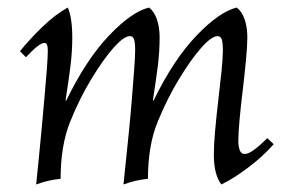

<svg xmlns="http://www.w3.org/2000/svg" viewBox="-20 -475 769 510"><path d="M76 15Q78 -6 82 -43.5Q86 -81 90 -126Q94 -171 98 -214.5Q102 -258 104.5 -292Q107 -326 107 -341Q107 -361 98 -361Q84 -361 49 -323L33 -339Q59 -371 92.5 -403.5Q126 -436 160 -455Q166 -442 169 -421.5Q172 -401 172 -376Q172 -337 167 -298Q162 -259 154 -208H156Q209 -317 269.5 -380.5Q330 -444 376 -455Q390 -444 397 -423Q404 -402 404 -376Q404 -337 399 -298Q394 -259 386 -208H388Q441 -317 502 -380.5Q563 -444 609 -455Q623 -444 630 -423Q637 -402 637 -376Q637 -354 633.5 -316.5Q630 -279 625 -237.5Q620 -196 616.5 -159Q613 -122 613 -99Q613 -88 616.5 -77Q620 -66 630 -66Q640 -66 655.5 -77.5Q671 -89 690 -108L707 -92Q679 -60 640 -30.5Q601 -1 568 15Q548 -11 548 -64Q548 -90 551.5 -129Q555 -168 560 -210Q565 -252 568.5 -287Q572 -322 572 -341Q572 -362 569 -370.5Q566 -379 558 -379Q542 -379 514.5 -348Q487 -317 455 -264Q425 -215 399 -152Q373 -89 373 0Q340 3 308 15Q310 -6 314 -43.5Q318 -81 322.5 -126Q327 -171 330.5 -214.5Q334 -258 336.5 -292Q339 -326 339 -341Q339 -362 336 -370.5Q333 -379 325 -379Q309 -379 281.5 -348Q254 -317 222 -264Q192 -215 166.5 -152Q141 -89 141 0Q108 3 76 15Z"/></svg>

Font: Bona Nova
Style: Italic
Weight: 400
Italic angle: -4°
Designer: Mateusz Machalski
Foundry: Capitalics
Version: Version 4.001; ttfautohint (v1.8.3)